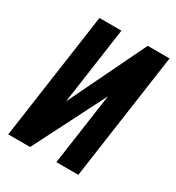

<svg xmlns="http://www.w3.org/2000/svg" viewBox="-147 -683 712 775"><g transform="rotate(30 209.0 -295.5)"><path d="M6.9 0 90.9 -591H193.3L142.5 -232.3L315.9 -591H417.6L333.6 0H231.2L278.9 -334.7L108.9 0Z"/></g></svg>

Font: Alumni Sans Thin
Style: Italic
Weight: 100
Italic angle: -8°
Designer: Robert E. Leuschke
Foundry: Robert E. Leuschke
Version: Version 1.016